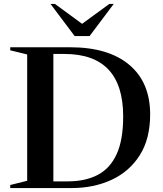

<svg xmlns="http://www.w3.org/2000/svg" viewBox="-20 -955 827 975"><path d="M32 0V-15.5L118 -37V-678.5L32 -699.5V-715H336Q530 -715 636.2 -626Q742.5 -537 742.5 -374Q742.5 -250.5 690 -167.2Q637.5 -84 547 -42Q456.5 0 343 0ZM605.5 -363.5Q605.5 -681 307 -681H251V-34H324Q413.5 -34 476.5 -67Q539.5 -100 572.5 -172.5Q605.5 -245 605.5 -363.5ZM557.5 -935 435 -772H359L236.5 -935H259L397 -834L535 -935Z"/></svg>

Font: Newsreader 72pt Medium
Style: Regular
Weight: 500
Designer: Hugues Gentile
Foundry: Production Type
Version: Version 1.003; ttfautohint (v1.8.3)